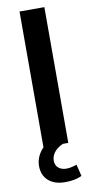

<svg xmlns="http://www.w3.org/2000/svg" viewBox="-99 -746 482 982"><g transform="rotate(-10 142.0 -255.0)"><path d="M78 0V-705H207V0ZM157 195Q102 195 70.5 167Q39 139 39 91Q39 49 67 13Q95 -23 141 -42L179 0Q162 7 148 18.5Q134 30 126 45Q118 60 118 77Q118 102 134.5 115Q151 128 174 128Q189 128 202 125Q215 122 229 117L244 178Q225 187 204 191Q183 195 157 195Z"/></g></svg>

Font: Mulish ExtraLight
Style: Regular
Weight: 200
Designer: Vernon Adams
Foundry: Vernon Adams
Version: Version 3.603